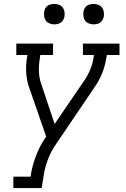

<svg xmlns="http://www.w3.org/2000/svg" viewBox="-20 -752 640 977"><path d="M48 205V147H136L138 131Q146 85 164 38.5Q182 -8 210 -50L215 -57L128 -308Q116 -342 113.5 -380Q111 -418 117 -457L120 -472H63V-530H250V-472H185L183 -457Q177 -423 178 -390Q179 -357 189 -327L258 -121L408 -341Q426 -367 438.5 -396.5Q451 -426 456 -457L458 -472H402V-530H588V-472H524L521 -457Q515 -418 500 -380Q485 -342 461 -308L264 -17Q262 -14 260 -11Q258 -8 256 -5Q236 27 223 61.5Q210 96 204 131L192 205ZM456 -628Q444 -628 432.5 -632.5Q421 -637 414 -646Q407 -655 405 -667.5Q403 -680 405 -693Q406 -701 410.5 -709.5Q415 -718 422.5 -723Q430 -728 439 -730Q448 -732 456 -732Q469 -732 480.5 -727.5Q492 -723 499 -714Q506 -705 508 -692.5Q510 -680 508 -667Q506 -659 501.5 -650.5Q497 -642 489.5 -637Q482 -632 473.5 -630Q465 -628 456 -628ZM256 -628Q244 -628 232.5 -632.5Q221 -637 214 -646Q207 -655 205 -667.5Q203 -680 205 -693Q206 -701 210.5 -709.5Q215 -718 222.5 -723Q230 -728 239 -730Q248 -732 256 -732Q269 -732 280.5 -727.5Q292 -723 299 -714Q306 -705 308 -692.5Q310 -680 308 -667Q306 -659 301.5 -650.5Q297 -642 289.5 -637Q282 -632 273.5 -630Q265 -628 256 -628Z"/></svg>

Font: Iosevka Curly Slab LtExObl
Style: Regular
Weight: 300
Width: 7
Italic angle: -9°
Monospace: yes
Designer: Belleve Invis
Foundry: Belleve Invis
Version: Version 11.1.0; ttfautohint (v1.8.3)